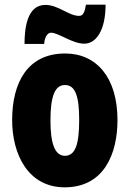

<svg xmlns="http://www.w3.org/2000/svg" viewBox="-20 -792 556 822"><path d="M85 -604H169C172 -640 187 -652 198 -652C231 -652 289 -605 341 -605C392 -605 432 -663 432 -772H348C343 -741 336 -724 319 -724C274 -724 230 -771 174 -771C94 -771 85 -666 85 -604ZM483 -278C483 -460 393 -563 259 -563C97 -563 32 -437 32 -278C32 -132 100 10 257 10C427 10 483 -136 483 -278ZM196 -276C196 -380 215 -428 258 -428C303 -428 319 -379 319 -278C319 -176 303 -125 258 -125C215 -125 196 -177 196 -276Z"/></svg>

Font: Noto Sans Oriya ExtCond Blk
Style: Regular
Weight: 900
Width: 2
Designer: Amélie Bonet and Sol Matas
Foundry: Google LLC
Version: Version 2.006